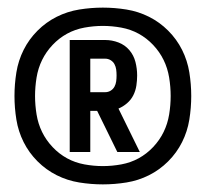

<svg xmlns="http://www.w3.org/2000/svg" viewBox="-20 -913 540 504"><path d="M163 -514V-808H256Q274 -808 291 -801.5Q308 -795 319.5 -781.5Q331 -768 335.5 -750.5Q340 -733 340 -715Q340 -702 338 -688.5Q336 -675 330 -663Q324 -651 313.5 -642Q303 -633 291 -628L347 -514H288L235 -622H217V-514ZM217 -671H256Q264 -671 270.5 -675Q277 -679 280.5 -685.5Q284 -692 285 -699.5Q286 -707 286 -715Q286 -723 285 -730.5Q284 -738 280.5 -744.5Q277 -751 270.5 -755Q264 -759 256 -759H217ZM250 -429Q219 -429 188 -434Q157 -439 129 -453Q101 -467 78.5 -489.5Q56 -512 42 -540Q28 -568 23 -599Q18 -630 18 -661Q18 -692 23 -723Q28 -754 42 -782Q56 -810 78.5 -832.5Q101 -855 129 -869Q157 -883 188 -888Q219 -893 250 -893Q281 -893 312 -888Q343 -883 371 -869Q399 -855 421.5 -832.5Q444 -810 458 -782Q472 -754 477 -723Q482 -692 482 -661Q482 -630 477 -599Q472 -568 458 -540Q444 -512 421.5 -489.5Q399 -467 371 -453Q343 -439 312 -434Q281 -429 250 -429ZM250 -477Q274 -477 298.5 -481.5Q323 -486 344 -497.5Q365 -509 382 -527Q399 -545 409.5 -566.5Q420 -588 424 -612.5Q428 -637 428 -661Q428 -685 424 -709.5Q420 -734 409.5 -755.5Q399 -777 382 -795Q365 -813 344 -824.5Q323 -836 298.5 -840.5Q274 -845 250 -845Q226 -845 201.5 -840.5Q177 -836 156 -824.5Q135 -813 118 -795Q101 -777 90.5 -755.5Q80 -734 76 -709.5Q72 -685 72 -661Q72 -637 76 -612.5Q80 -588 90.5 -566.5Q101 -545 118 -527Q135 -509 156 -497.5Q177 -486 201.5 -481.5Q226 -477 250 -477Z"/></svg>

Font: Iosevka Fixed
Style: Regular
Weight: 400
Monospace: yes
Designer: Belleve Invis
Foundry: Belleve Invis
Version: Version 33.2.4